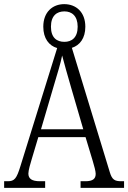

<svg xmlns="http://www.w3.org/2000/svg" viewBox="-20 -907 619 927"><path d="M0 0H198V-32H173C134 -32 117 -44 117 -69C117 -85 127 -118 133 -138L165 -245H393L428 -129C435 -106 442 -80 442 -68C442 -44 429 -32 392 -32H369V0H579V-32H566C534 -32 521 -39 510 -76L327 -676C365 -688 392 -722 392 -778C392 -849 347 -887 290 -887C234 -887 189 -849 189 -778C189 -721 217 -686 256 -675L79 -106C60 -44 50 -32 17 -32H0ZM291 -705C254 -705 226 -725 226 -778C226 -831 254 -852 291 -852C326 -852 355 -831 355 -778C355 -725 326 -705 291 -705ZM178 -283 240 -494C256 -548 273 -602 280 -639C290 -601 305 -547 324 -482L382 -283Z"/></svg>

Font: Noto Serif Thai Condensed Light
Style: Regular
Weight: 300
Width: 3
Designer: Monotype Design Team
Foundry: Monotype Imaging Inc.
Version: Version 2.002